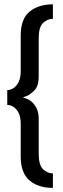

<svg xmlns="http://www.w3.org/2000/svg" viewBox="-20 -726 300 913"><path d="M164 -543.5V-362.5Q164 -315.5 142.2 -294.8Q120.5 -274 105.8 -269Q91 -264 89 -263Q91 -262 110.5 -254.8Q130 -247.5 147 -223.2Q164 -199 164 -162.5V5Q164 59 184.8 78.8Q205.5 98.5 231.5 98.5V167.5Q161.5 167.5 120 131.8Q78.5 96 78.5 19V-138Q78.5 -169 68.5 -189Q58.5 -209 43.8 -218Q29 -227 14.5 -227V-297.5Q29 -297.5 43.8 -306.8Q58.5 -316 68.5 -336Q78.5 -356 78.5 -387V-557Q78.5 -636.5 121 -671Q163.5 -705.5 231.5 -705.5V-636.5Q205.5 -636.5 184.8 -617Q164 -597.5 164 -543.5Z"/></svg>

Font: Anybody Narrow Medium
Style: Regular
Weight: 500
Width: 3
Designer: Tyler Finck
Foundry: Etcetera Type Company
Version: Version 1.000; ttfautohint (v1.8)